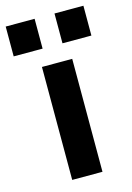

<svg xmlns="http://www.w3.org/2000/svg" viewBox="-153 -764 564 821"><g transform="rotate(-15 129.0 -353.5)"><path d="M62 -500H196V0H62ZM-43 -707H85V-575H-43ZM173 -707H301V-575H173Z"/></g></svg>

Font: Cairo
Style: Bold
Weight: 700
Designer: Mohamed Gaber
Foundry: Kief Type Foundry
Version: Version 2.100